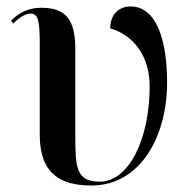

<svg xmlns="http://www.w3.org/2000/svg" viewBox="-20 -564 595 594"><path d="M262 10C416 10 497 -144 497 -309C497 -437 465 -544 384 -544C348 -544 321 -520 321 -476C369 -464 443 -413 443 -297C443 -136 380 -2 288 -2C215 -2 213 -48 213 -145V-412C213 -503 184 -540 108 -540C65 -540 36 -522 14 -500L21 -491C43 -514 63 -522 75 -522C100 -521 103 -497 103 -419V-148C103 -58 136 10 262 10Z"/></svg>

Font: Noto Serif Display Medium
Style: Regular
Weight: 500
Designer: Monotype Design Team
Foundry: Monotype Imaging Inc.
Version: Version 2.009